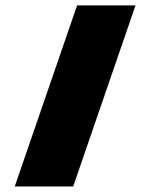

<svg xmlns="http://www.w3.org/2000/svg" viewBox="-20 -670 540 690"><path d="M257 -650.5H467L243 0H33Z"/></svg>

Font: Overused Grotesk Black
Style: Regular
Weight: 900
Version: Version 0.004